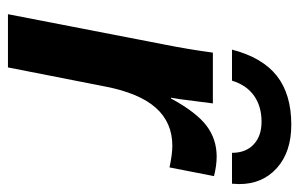

<svg xmlns="http://www.w3.org/2000/svg" viewBox="-158 -612 770 495"><g transform="rotate(90 227.5 -365.0)"><path d="M412.1 -416.5Q378.4 -423.8 356.4 -423.8Q296.4 -423.8 258.5 -381.3Q220.7 -338.9 203.6 -251L154.3 0H17.1L95.7 -405.3Q107.4 -463.9 116.2 -528.3H247.1L236.3 -444.3L232.4 -420.4H234.4Q270 -485.8 304.7 -512Q339.4 -538.1 384.3 -538.1Q407.2 -538.1 434.6 -531.2ZM302.2 -730.5Q372.1 -730.5 413.6 -693.4Q455.1 -656.2 455.1 -596.2L454.1 -577.6H374.5Q374.5 -613.3 352.8 -633.5Q331.1 -653.8 294.4 -653.8Q254.4 -653.8 227.1 -634.3Q199.7 -614.7 188.5 -577.6H108.4Q128.9 -656.2 176.3 -693.4Q223.6 -730.5 302.2 -730.5Z"/></g></svg>

Font: Liberation Sans
Style: Bold Italic
Weight: 700
Italic angle: -12°
Designer: Steve Matteson
Foundry: Ascender Corporation
Version: Version 2.1.5